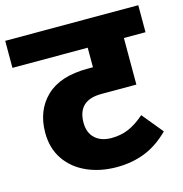

<svg xmlns="http://www.w3.org/2000/svg" viewBox="-124 -791 849 892"><g transform="rotate(-15 300.0 -345.5)"><path d="M233 -234Q233 -186 262 -159Q291 -132 341 -132Q386 -132 423.5 -148Q461 -164 501 -199L583 -99Q528 -44 466 -19.5Q404 5 330 5Q251 5 187 -23.5Q123 -52 86 -106Q49 -160 49 -235Q49 -342 116.5 -407Q184 -472 316 -472H342V-566H-20V-696H620V-566H516V-342H348Q233 -342 233 -234Z"/></g></svg>

Font: FiraGO Heavy
Style: Regular
Weight: 900
Designer: bBox Type
Foundry: bBox Type GmbH
Version: Version 1.001